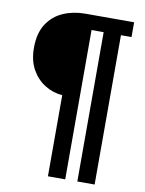

<svg xmlns="http://www.w3.org/2000/svg" viewBox="-93 -752 742 984"><g transform="rotate(10 278.0 -260.0)"><path d="M226 167V-255Q176 -259 134 -285.5Q92 -312 66.5 -358Q41 -404 41 -469Q41 -546 72.5 -594Q104 -642 156 -664.5Q208 -687 270 -687H524V-610H469V167H379V-610H316V167Z"/></g></svg>

Font: Archivo SemiCondensed
Style: Bold
Weight: 680
Width: 4
Designer: Hector Gatti
Foundry: Omnibus-Type
Version: Version 2.001; ttfautohint (v1.8.3)